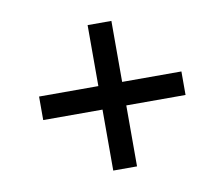

<svg xmlns="http://www.w3.org/2000/svg" viewBox="-62 -612 757 648"><g transform="rotate(-10 317.0 -288.5)"><path d="M276.4 -329.1V-538.1H357.9V-329.1H561V-248.5H357.9V-39.6H276.4V-248.5H73.2V-329.1Z"/></g></svg>

Font: Proza Libre
Style: Medium
Weight: 500
Designer: Jasper de Waard
Foundry: Jasper de Waard
Version: Version 1.000; ttfautohint (v1.4.1.8-43bc)